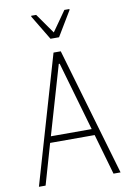

<svg xmlns="http://www.w3.org/2000/svg" viewBox="-98 -960 689 1019"><g transform="rotate(-10 247.0 -450.5)"><path d="M27 0 227 -688H266L467 0H429L366 -219H126L63 0ZM136 -253H356L249 -624H244ZM224 -763 144 -896V-901H171L247 -793L323 -901H350V-896L270 -763Z"/></g></svg>

Font: Saira Condensed Thin
Style: Regular
Weight: 250
Width: 3
Designer: Hector Gatti with collaboration of the Omnibus-Type team
Foundry: Omnibus-Type
Version: Version 1.101